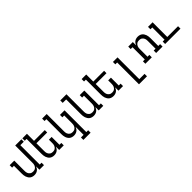

<svg xmlns="http://www.w3.org/2000/svg" viewBox="339 -2321 4122 4122"><g transform="rotate(-45 2400.0 -260.0)"><path d="M267 8Q241 8 215 1Q189 -6 168 -21.5Q147 -37 132.5 -59.5Q118 -82 109.5 -106.5Q101 -131 98 -157.5Q95 -184 95 -210V-446H39V-520H178V-210Q178 -192 180 -174Q182 -156 188.5 -139.5Q195 -123 206 -108.5Q217 -94 232 -84Q247 -74 264.5 -70Q282 -66 300 -66Q318 -66 335.5 -70Q353 -74 368 -84Q383 -94 394 -108.5Q405 -123 411.5 -139.5Q418 -156 420 -174Q422 -192 422 -210V-735H610V-662H505V-74H561V0H422V-100Q413 -76 398.5 -55Q384 -34 363 -19.5Q342 -5 317.5 1.5Q293 8 267 8Z M867 8Q841 8 815 1Q789 -6 768 -21.5Q747 -37 732.5 -59.5Q718 -82 709.5 -106.5Q701 -131 698 -157.5Q695 -184 695 -210V-662H639V-735H778V-520H1105V-447H778V-210Q778 -192 780 -174Q782 -156 788.5 -139.5Q795 -123 806 -108.5Q817 -94 832 -84Q847 -74 864.5 -70Q882 -66 900 -66Q918 -66 935.5 -70Q953 -74 968 -84Q983 -94 994 -108.5Q1005 -123 1011.5 -139.5Q1018 -156 1020 -174Q1022 -192 1022 -210V-312H1105V-74H1161V0H1022V-100Q1013 -76 998.5 -55Q984 -34 963 -19.5Q942 -5 917.5 1.5Q893 8 867 8Z M1761 215H1542V141H1622V-100Q1613 -76 1598.5 -55Q1584 -34 1563 -19.5Q1542 -5 1517.5 1.5Q1493 8 1467 8Q1441 8 1415 1Q1389 -6 1368 -21.5Q1347 -37 1332.5 -59.5Q1318 -82 1309.5 -106.5Q1301 -131 1298 -157.5Q1295 -184 1295 -210V-661H1239V-735H1378V-210Q1378 -192 1380 -174Q1382 -156 1388.5 -139.5Q1395 -123 1406 -108.5Q1417 -94 1432 -84Q1447 -74 1464.5 -70Q1482 -66 1500 -66Q1518 -66 1535.5 -70Q1553 -74 1568 -84Q1583 -94 1594 -108.5Q1605 -123 1611.5 -139.5Q1618 -156 1620 -174Q1622 -192 1622 -210V-447H1566V-520H1705V141H1761Z M2067 8Q2041 8 2015 1Q1989 -6 1968 -21.5Q1947 -37 1932.5 -59.5Q1918 -82 1909.5 -106.5Q1901 -131 1898 -157.5Q1895 -184 1895 -210V-661H1790V-735H1978V-210Q1978 -192 1980 -174Q1982 -156 1988.5 -139.5Q1995 -123 2006 -108.5Q2017 -94 2032 -84Q2047 -74 2064.5 -70Q2082 -66 2100 -66Q2118 -66 2135.5 -70Q2153 -74 2168 -84Q2183 -94 2194 -108.5Q2205 -123 2211.5 -139.5Q2218 -156 2220 -174Q2222 -192 2222 -210V-447H2166V-520H2305V-74H2361V0H2222V-100Q2213 -76 2198.5 -55Q2184 -34 2163 -19.5Q2142 -5 2117.5 1.5Q2093 8 2067 8Z M2667 8Q2641 8 2615 1Q2589 -6 2568 -21.5Q2547 -37 2532.5 -59.5Q2518 -82 2509.5 -106.5Q2501 -131 2498 -157.5Q2495 -184 2495 -210V-662H2439V-735H2578V-520H2905V-447H2578V-210Q2578 -192 2580 -174Q2582 -156 2588.5 -139.5Q2595 -123 2606 -108.5Q2617 -94 2632 -84Q2647 -74 2664.5 -70Q2682 -66 2700 -66Q2718 -66 2735.5 -70Q2753 -74 2768 -84Q2783 -94 2794 -108.5Q2805 -123 2811.5 -139.5Q2818 -156 2820 -174Q2822 -192 2822 -210V-312H2905V-74H2961V0H2822V-100Q2813 -76 2798.5 -55Q2784 -34 2763 -19.5Q2742 -5 2717.5 1.5Q2693 8 2667 8Z M3230 215V-447H3174V-520H3313V141H3473V215Z M3834 0H3639V-74H3695V-446H3639V-520H3778V-420Q3787 -444 3801.5 -465Q3816 -486 3837 -500.5Q3858 -515 3882.5 -521.5Q3907 -528 3933 -528Q3959 -528 3985 -521Q4011 -514 4032 -498.5Q4053 -483 4067.5 -460.5Q4082 -438 4090.5 -413.5Q4099 -389 4102 -362.5Q4105 -336 4105 -310V-74H4161V0H3966V-74H4022V-310Q4022 -328 4020 -346Q4018 -364 4011.5 -380.5Q4005 -397 3994 -411.5Q3983 -426 3968 -436Q3953 -446 3935.5 -450Q3918 -454 3900 -454Q3882 -454 3864.5 -450Q3847 -446 3832 -436Q3817 -426 3806 -411.5Q3795 -397 3788.5 -380.5Q3782 -364 3780 -346Q3778 -328 3778 -310V-74H3834Z M4239 0V-74H4295V-446H4239V-520H4378V-74H4705V0Z"/></g></svg>

Font: Iosevka HT Extended
Style: Regular
Weight: 400
Width: 7
Monospace: yes
Designer: Belleve Invis
Foundry: Belleve Invis
Version: Version 32.3.0; ttfautohint (v1.8.4)